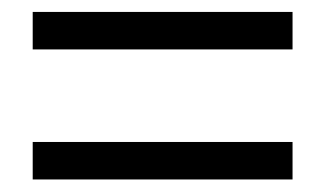

<svg xmlns="http://www.w3.org/2000/svg" viewBox="-20 -488 537 317"><path d="M34 -406.4V-468.3H463V-406.4ZM34 -191.7V-253.6H463V-191.7Z"/></svg>

Font: Source Sans 3
Style: Regular
Weight: 200
Designer: Paul D. Hunt
Foundry: Adobe
Version: Version 3.046;hotconv 1.0.118;makeotfexe 2.5.65603